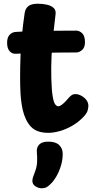

<svg xmlns="http://www.w3.org/2000/svg" viewBox="-20 -706 521 1032"><path d="M112.6 -635.9Q116.1 -659 131.7 -672.5Q147.3 -686 184.8 -686Q210 -686 232.8 -680.7Q255.6 -675.4 268.8 -662.9Q282 -650.4 278.4 -627.1Q272 -574.8 266.1 -519.3Q260.2 -463.8 257.2 -405.4Q254.2 -347 255.8 -285Q257.6 -220.7 263.1 -188.4Q268.6 -156.1 276.6 -145.4Q284.6 -134.8 292.9 -134.8Q301.9 -134.8 313.2 -143.6Q324.4 -152.3 334.8 -163.7Q345.2 -175.1 351.2 -182.1Q357.2 -189.1 365.5 -194.7Q373.8 -200.3 385.4 -200.3Q399.8 -200.3 416 -192Q432.2 -183.7 443.7 -169.4Q455.1 -155.1 455.1 -136.1Q455.1 -129.1 451.2 -112.6Q447.3 -96 423 -72Q396 -45.2 363.2 -27.2Q330.3 -9.2 298.4 -0.6Q266.4 8 240.6 8Q176.7 8 146.1 -25.2Q115.4 -58.3 102.1 -115.4Q92.8 -159.4 90.4 -201.2Q88.1 -243 88.1 -288Q88.1 -349 90.3 -405.8Q92.6 -462.6 98.2 -519.5Q103.8 -576.4 112.6 -635.9ZM64.4 -417Q45.4 -416 31.8 -430.8Q18.2 -445.7 18.2 -476.1Q18.2 -504.8 31.8 -519.1Q45.4 -533.4 64.4 -534.4Q90.4 -536.4 129.1 -537.9Q167.7 -539.4 212.3 -539.9Q256.9 -540.4 303 -540.9Q349.1 -541.4 390.1 -541.4Q407.1 -541.4 421.8 -527.1Q436.6 -512.8 436.8 -479Q436.8 -450.9 421.4 -437.4Q406.1 -424 390.1 -424Q348.1 -424 307.6 -423.5Q267.1 -423 227.3 -422.5Q187.4 -422 146.9 -420.5Q106.4 -419 64.4 -417ZM178 110.1Q176 86.1 191 70.7Q206 55.3 238.9 55.3Q279.6 55.3 297.8 73.4Q316.1 91.4 316.9 116.6Q317.9 150.3 308.2 182.8Q298.4 215.3 283.4 241.4Q268.3 267.6 252 283Q237.6 297 228.4 301.4Q219.2 305.9 204.4 305.9Q186.1 305.9 170.1 295.1Q154 284.3 154 266.2Q154 256.7 157.6 245.8Q161.1 234.9 166.9 220.2Q177.9 192.8 179.3 166.9Q180.8 141.1 178 110.1Z"/></svg>

Font: Playpen Sans Hebrew
Style: Regular
Weight: 400
Designer: Tom Grace, Laura Meseguer, Veronika Burian, José Scaglione
Foundry: TypeTogether
Version: Version 2.000